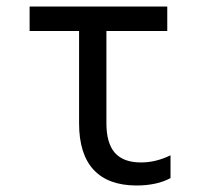

<svg xmlns="http://www.w3.org/2000/svg" viewBox="-20 -560 640 590"><path d="M307 -181.1V-464.8H494V-540H71V-464.8H223V-181Q223 -86.4 267.8 -38.2Q312.6 10 400 10Q429.8 10 456.3 4.4Q482.8 -1.2 504 -12.8V-82.8Q481.4 -71.8 458.8 -66.3Q436.2 -60.8 413.4 -60.8Q359.2 -60.8 333.1 -90.3Q307 -119.8 307 -181.1Z"/></svg>

Font: CommitMonoV143 ExtLt
Style: Regular
Weight: 200
Monospace: yes
Designer: Eigil Nikolajsen
Foundry: Eigil Nikolajsen
Version: Version 1.143